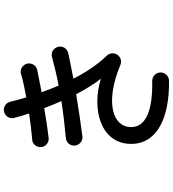

<svg xmlns="http://www.w3.org/2000/svg" viewBox="32 -896 935 1040"><g transform="rotate(-90 500.0 -376.5)"><path d="M583 71C608 70 627 50 627 25C627 0 606 -20 581 -20C427 -17 331 -52 331 -134C331 -233 462 -278 669 -192C688 -184 711 -191 723 -209C735 -227 733 -250 718 -266C671 -314 629 -377 593 -447C648 -458 698 -467 732 -475C757 -481 772 -505 766 -529C760 -554 736 -570 712 -563C668 -551 614 -538 556 -527C543 -557 531 -588 520 -619C566 -628 608 -636 641 -643C665 -648 680 -673 675 -697C669 -721 644 -738 620 -731C587 -721 541 -711 492 -702C483 -732 475 -761 468 -790C462 -814 437 -829 413 -822C389 -816 374 -791 381 -767C387 -743 395 -716 405 -687C352 -679 301 -673 263 -670C238 -669 220 -645 223 -620C226 -596 248 -578 273 -581C317 -586 375 -595 434 -605C445 -574 458 -543 472 -512C401 -501 331 -493 273 -488C248 -486 229 -465 231 -440C233 -415 255 -395 280 -398C350 -407 432 -419 509 -432C536 -381 564 -335 593 -298C426 -350 240 -298 240 -134C240 5 379 74 583 71Z"/></g></svg>

Font: 寒蝉半圆体
Style: Regular
Weight: 400
Designer: Yoshimichi Ohira & Warren
Foundry: ChillType
Version: Version 1.800;Glyphs 3.1.1 (3135)